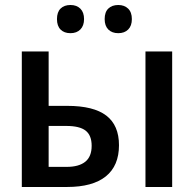

<svg xmlns="http://www.w3.org/2000/svg" viewBox="-20 -745 706 765"><path d="M66.9 0V-540H173.8V-323.2H248Q353 -323.2 403.6 -284.4Q454.1 -245.6 454.1 -166.5Q454.1 -84.5 401.6 -42.2Q349.1 0 247.1 0ZM173.8 -80.1H245.6Q294.4 -80.1 319.8 -100.6Q345.2 -121.1 345.2 -164.1Q345.2 -205.6 321.3 -224.4Q297.4 -243.2 244.1 -243.2H173.8ZM666 -540V0H559.6V-540ZM451.2 -612.8Q426.3 -612.8 411.6 -627.4Q397 -642.1 397 -668.9Q397 -696.8 411.6 -710.9Q426.3 -725.1 451.2 -725.1Q475.6 -725.1 490.5 -710.7Q505.4 -696.3 505.4 -668.9Q505.4 -642.1 490.7 -627.4Q476.1 -612.8 451.2 -612.8ZM260.7 -612.8Q235.8 -612.8 221.4 -627.2Q207 -641.6 207 -668.9Q207 -696.8 221.4 -710.9Q235.8 -725.1 260.7 -725.1Q285.6 -725.1 300.3 -710.4Q314.9 -695.8 314.9 -668.9Q314.9 -642.6 300.3 -627.7Q285.6 -612.8 260.7 -612.8Z"/></svg>

Font: Open Sans
Style: Regular
Weight: 600
Width: 3
Foundry: Ascender Corporation
Version: Version 1.000